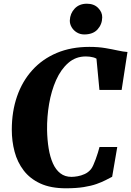

<svg xmlns="http://www.w3.org/2000/svg" viewBox="-20 -1005 706 1034"><path d="M334.5 9Q253 9 197.2 -16.8Q141.5 -42.5 107.5 -87Q73.5 -131.5 58.5 -188.2Q43.5 -245 43.5 -306.5Q43.5 -404.5 71.8 -486Q100 -567.5 154 -627.2Q208 -687 285.5 -719.8Q363 -752.5 461 -752.5Q509.5 -752.5 547.5 -746Q585.5 -739.5 614.8 -733Q644 -726.5 666.5 -725L635 -520.5H515.5L499.5 -689Q492 -693.5 482.8 -696Q473.5 -698.5 463.2 -699.8Q453 -701 442 -701Q387.5 -701 347.8 -666.2Q308 -631.5 282.2 -573.8Q256.5 -516 244.5 -445.8Q232.5 -375.5 233.5 -305Q234.5 -252 242 -206Q249.5 -160 264.8 -125.5Q280 -91 304.8 -71.8Q329.5 -52.5 365 -52.5Q379 -52.5 398 -55.8Q417 -59 436.2 -67.8Q455.5 -76.5 470 -94Q476 -101.5 482.5 -115.8Q489 -130 495.2 -147.2Q501.5 -164.5 507 -182Q512.5 -199.5 516 -213.5H611.5L584 -53Q569.5 -45.5 549.2 -35Q529 -24.5 500.2 -14.2Q471.5 -4 431 2.5Q390.5 9 334.5 9ZM433.5 -819.5Q412 -819.5 394 -830.2Q376 -841 365.8 -858.5Q355.5 -876 356 -895Q357.5 -932.5 382.2 -958.8Q407 -985 448 -985Q486 -985 508.5 -962.2Q531 -939.5 530.5 -911.5Q530 -874 505.5 -846.8Q481 -819.5 433.5 -819.5Z"/></svg>

Font: Merriweather 60pt Black
Style: Italic
Weight: 900
Italic angle: -7.8°
Version: Version 2.101